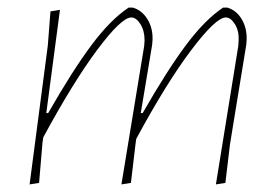

<svg xmlns="http://www.w3.org/2000/svg" viewBox="-20 -482 726 506"><path d="M138 -456 102 -184H107Q171 -296 221 -363Q271 -430 319 -462H330Q354 -455 368.5 -431.5Q383 -408 382 -377L381 -364L351 -184H356Q420 -296 470 -363Q520 -430 568 -462H579Q603 -455 617 -431.5Q631 -408 630 -377L629 -364L586 -101L574 0L549 4L608 -361L609 -376Q610 -401 599 -418.5Q588 -436 575 -436Q549 -436 484 -350Q419 -264 339 -116L337 -101L325 0L300 4L360 -361L361 -376Q361 -401 350 -418.5Q339 -436 326 -436Q300 -436 236.5 -351Q173 -266 94 -120L92 -106L83 0L58 4L106 -362L113 -452Z"/></svg>

Font: Alegreya Sans Thin
Style: Italic
Weight: 100
Italic angle: -7°
Designer: Juan Pablo del Peral
Foundry: Huerta Tipografica
Version: Version 2.007